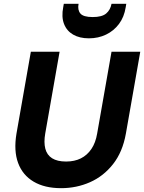

<svg xmlns="http://www.w3.org/2000/svg" viewBox="-20 -970 752 1002"><path d="M299 12Q213 12 155.5 -22Q98 -56 74.5 -119.5Q51 -183 66 -273L141 -700H291L216 -273Q208 -227 216.5 -194Q225 -161 252 -144Q279 -127 325 -127Q369 -127 402 -143.5Q435 -160 457 -192.5Q479 -225 487 -273L562 -700H712L637 -273Q620 -177 570 -113.5Q520 -50 449.5 -19Q379 12 299 12ZM444 -770Q395 -770 361.5 -789.5Q328 -809 314 -845.5Q300 -882 310 -933L313 -950H390Q384 -918 399.5 -899.5Q415 -881 464 -881Q512 -881 534 -899.5Q556 -918 562 -950H639L636 -932Q628 -881 601 -845Q574 -809 533.5 -789.5Q493 -770 444 -770Z"/></svg>

Font: DM Sans 16pt Black
Style: Italic
Weight: 900
Italic angle: -10°
Version: Version 4.004;gftools[0.9.30]